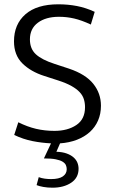

<svg xmlns="http://www.w3.org/2000/svg" viewBox="-20 -658 534 892"><path d="M251 -638Q296 -638 337.5 -630Q379 -622 420 -603L402 -544Q359 -564 324.5 -572Q290 -580 254 -580Q193 -580 156 -552.5Q119 -525 119 -475Q119 -431 147 -405.5Q175 -380 234 -361L301 -339Q378 -313 413.5 -268.5Q449 -224 449 -167Q449 -129 435.5 -98Q422 -67 397 -44.5Q372 -22 337 -8.5Q302 5 259 8L242 47Q270 48 289.5 55Q309 62 321.5 73Q334 84 339.5 97.5Q345 111 345 126Q345 168 310.5 191Q276 214 224 214Q201 214 181.5 210.5Q162 207 150 202L160 165Q173 170 188 172Q203 174 217 174Q254 174 272 161.5Q290 149 290 128Q290 118 286 109Q282 100 270.5 93Q259 86 238.5 82Q218 78 184 78L217 8Q174 6 131 -2.5Q88 -11 46 -31L65 -90Q107 -69 147.5 -59.5Q188 -50 233 -50Q294 -50 334.5 -77Q375 -104 375 -160Q375 -180 369.5 -197.5Q364 -215 350 -230Q336 -245 312 -258.5Q288 -272 251 -284L186 -305Q123 -325 84 -363.5Q45 -402 45 -466Q45 -545 98 -591.5Q151 -638 251 -638Z"/></svg>

Font: Mukta Light
Style: Regular
Weight: 300
Designer: Girish Dalvi and Yashodeep Gholap
Foundry: Ek Type
Version: Version 2.538;PS 1.002;hotconv 16.6.51;makeotf.lib2.5.65220;